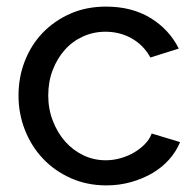

<svg xmlns="http://www.w3.org/2000/svg" viewBox="-20 -551 594 581"><path d="M36 -262Q36 -317 55 -366Q74 -415 109 -451.5Q144 -488 192.5 -509.5Q241 -531 301 -531Q379 -531 435.5 -496.5Q492 -462 521 -404L435 -377Q415 -414 379 -434.5Q343 -455 299 -455Q263 -455 231 -440.5Q199 -426 176 -400Q153 -374 139.5 -339Q126 -304 126 -262Q126 -221 140 -185Q154 -149 177.5 -122.5Q201 -96 232.5 -81Q264 -66 300 -66Q323 -66 345.5 -72.5Q368 -79 386.5 -90Q405 -101 419 -115.5Q433 -130 439 -147L525 -121Q513 -92 491.5 -68Q470 -44 441 -27Q412 -10 376.5 0Q341 10 302 10Q243 10 194 -12Q145 -34 110 -71Q75 -108 55.5 -157.5Q36 -207 36 -262Z"/></svg>

Font: IngvarSans
Style: Regular
Weight: 500
Version: Version 3.000